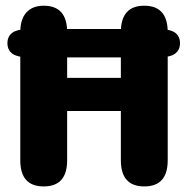

<svg xmlns="http://www.w3.org/2000/svg" viewBox="-20 -644 659 672"><path d="M6 -493Q6 -517 23.8 -529.8Q41.5 -542.5 86.5 -542.5H530Q575 -542.5 592.5 -529.8Q610 -517 610 -493Q610 -469 592.5 -456Q575 -443 530 -443H86.5Q41.5 -443 23.8 -455.8Q6 -468.5 6 -493ZM403 -531.5Q403 -624 485 -624Q567 -624 567 -531.5V-83Q567 8.5 485 8.5Q403 8.5 403 -83V-255.5H215V-83Q215 8.5 133 8.5Q51 8.5 51 -83V-531.5Q51 -576.5 72.2 -600.2Q93.5 -624 133 -624Q215 -624 215 -531.5V-371.5H403Z"/></svg>

Font: Sono Monospace
Style: Bold
Weight: 700
Designer: Tyler Finck
Foundry: Tyler Finck
Version: Version 2.112